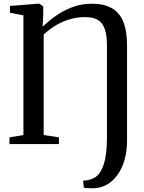

<svg xmlns="http://www.w3.org/2000/svg" viewBox="-20 -775 774 1033"><path d="M431 234.5 427 197Q434.5 197.5 450.5 194.5Q466.5 191.5 482 184.5Q501 175.5 514.5 157.2Q528 139 537.2 111.8Q546.5 84.5 551 48.2Q555.5 12 555.5 -32.5V-528Q555.5 -586.5 543.2 -620.2Q531 -654 505.2 -668.5Q479.5 -683 439 -683Q397.5 -683 358.8 -672.2Q320 -661.5 284.2 -640.8Q248.5 -620 215 -589.5V-48.5L297 -36V0H31V-36L106 -48.5V-692.5L33.5 -706.5V-743L184.5 -755H192.5L212.5 -740.5V-699.5L209.5 -631.5Q251 -671 293.5 -698.5Q336 -726 381 -740.5Q426 -755 473.5 -755Q537.5 -755 579.5 -732.2Q621.5 -709.5 642.5 -660Q663.5 -610.5 663.5 -529.5V-19Q663.5 37.5 650.2 84.5Q637 131.5 612.2 166Q587.5 200.5 553.5 219.2Q519.5 238 477.5 238Q463.5 238 450.5 237.2Q437.5 236.5 431 234.5Z"/></svg>

Font: Merriweather 72pt
Style: Regular
Weight: 400
Version: Version 2.100